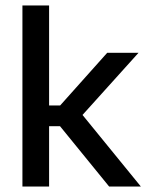

<svg xmlns="http://www.w3.org/2000/svg" viewBox="-20 -682 546 702"><path d="M495 0H379L199.5 -220.5H151V-296.5H200L372 -489H486.5L272.5 -251.5V-273ZM159.5 0H62V-662H159.5Z"/></svg>

Font: Anek Devanagari Medium Medium
Style: Regular
Weight: 500
Version: Version 1.003